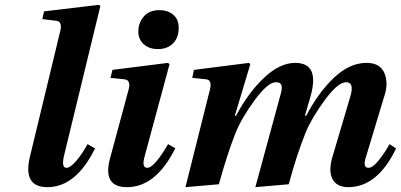

<svg xmlns="http://www.w3.org/2000/svg" viewBox="-20 -762 1658 794"><path d="M104 -115 229 -633Q239 -673 213 -676L155 -683L162 -715L389 -742L395 -737L244 -115Q234 -68 255 -68Q271 -68 296 -97.5Q321 -127 342 -166L373 -148Q294 12 176 12Q73 12 104 -115Z M435 -107 512 -392Q522 -431 495 -434L437 -440L445 -473L675 -502L681 -496L578 -115Q565 -68 589 -68Q605 -68 629 -97.5Q653 -127 675 -166L705 -149Q625 12 505 12Q403 12 435 -107ZM552 -632Q552 -667 574.5 -693.5Q597 -720 639 -720Q674 -720 696.5 -701Q719 -682 719 -647Q719 -606 695.5 -582.5Q672 -559 633 -559Q597 -559 574.5 -579Q552 -599 552 -632Z M747 12 848 -391Q858 -431 833 -434L775 -440L782 -473L1010 -502L1015 -496L951 -283H956Q1006 -378 1071.5 -440Q1137 -502 1201 -502Q1306 -502 1262 -356L1241 -284L1246 -283Q1297 -380 1361.5 -441Q1426 -502 1496 -502Q1552 -502 1570 -459Q1588 -416 1567 -357L1494 -115Q1478 -68 1504 -68Q1521 -68 1545 -97.5Q1569 -127 1591 -166L1618 -148Q1541 12 1420 12Q1375 12 1356.5 -19Q1338 -50 1353 -107L1429 -364Q1446 -422 1411 -422Q1378 -422 1324.5 -350Q1271 -278 1244 -214Q1207 -122 1174 0L1036 12L1141 -374Q1148 -400 1143.5 -411Q1139 -422 1121 -422Q1088 -422 1034 -349Q980 -276 954 -212Q922 -132 885 0Z"/></svg>

Font: Heuristica
Style: Bold Italic
Weight: 700
Italic angle: -13°
Version: Version 1.0.2